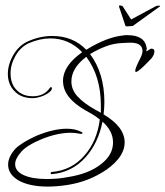

<svg xmlns="http://www.w3.org/2000/svg" viewBox="-20 -626 612 710"><path d="M422 -606Q425 -606 429 -605Q433 -604 434 -602L465 -554L554 -602Q559 -605 565 -605Q572 -606 572 -603L571 -602L471 -530Q446 -527 444 -530L420 -602Q420 -605 422 -606ZM156 64Q89 64 48 41Q10 18 10 -17Q10 -46 37 -76Q60 -99 115 -124Q178 -150 227 -150Q259 -150 281 -138Q285 -137 285 -134Q285 -131 280 -131Q275 -131 272 -132Q259 -135 241 -135Q192 -135 133 -111Q78 -88 58 -64Q36 -39 36 -19Q36 7 67.5 21.5Q99 36 153 36Q171 36 190.5 34.5Q210 33 230 29Q309 17 355 -20Q398 -54 398 -99Q398 -142 359 -176Q351 -136 335.5 -103.5Q320 -71 297 -45Q246 12 171 18Q168 18 167 14Q167 11 171 10Q246 4 294 -53Q339 -105 349 -184Q336 -195 319 -205Q270 -231 248 -253Q213 -286 213 -327Q213 -383 284 -433Q235 -484 166 -484Q127 -484 86 -466Q56 -452 37.5 -420Q19 -388 19 -354Q19 -326 31 -306Q55 -270 101 -270Q144 -270 165 -302Q167 -304 169 -304Q172 -303 172 -300Q172 -287 143 -273Q119 -263 100 -263Q49 -263 23 -302Q9 -324 9 -352Q9 -388 29.5 -423Q50 -458 83 -473Q128 -493 173 -493Q250 -493 299 -442Q375 -489 436 -495Q440 -496 443.5 -496Q447 -496 451 -496Q515 -496 522 -450Q524 -448 522 -443L521 -438Q521 -435 523 -437L538 -446H540Q551 -446 551 -436Q551 -424 540 -410Q493 -360 483 -360Q480 -360 480 -364Q480 -374 499 -411Q507 -427 507 -437Q507 -471 454 -468L434 -467Q401 -466 371 -454.5Q341 -443 313 -426Q366 -355 366 -249Q366 -226 363 -203Q441 -157 441 -99Q441 -46 373 2Q308 46 229 58Q190 64 156 64ZM353 -236Q353 -344 299 -416Q244 -374 244 -325Q244 -294 267 -269Q290 -244 333 -220L353 -209Z"/></svg>

Font: Passions Conflict
Style: Regular
Weight: 400
Designer: Robert E. Leuschke
Foundry: Robert E. Leuschke
Version: Version 1.010; ttfautohint (v1.8.3)